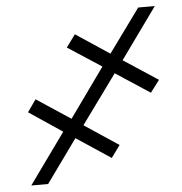

<svg xmlns="http://www.w3.org/2000/svg" viewBox="-49 -702 709 749"><g transform="rotate(-5 305.5 -327.5)"><path d="M405.8 -407.7 266.6 -216.3 400.4 -127.4 365.7 -79.6 231 -168.9 109.4 0H43.5L186 -198.2L55.7 -285.6L89.4 -333.5L222.7 -245.6L360.4 -438L228.5 -523.9L264.2 -572.8L396 -485.4L519.5 -655.3H584.5L440.9 -455.6L575.7 -367.2L540 -319.8Z"/></g></svg>

Font: Inter 17pt Light
Style: Italic
Weight: 300
Italic angle: -9.3988°
Version: Version 4.001;git-66647c0bb